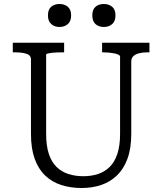

<svg xmlns="http://www.w3.org/2000/svg" viewBox="-20 -924 812 961"><path d="M211 -254Q211 -194 224.5 -153.5Q238 -113 263 -88.5Q288 -64 322.5 -53Q357 -42 397 -42Q437 -42 470.5 -53Q504 -64 529 -88.5Q554 -113 567.5 -154Q581 -195 581 -254V-641Q581 -646 573.5 -650Q566 -654 554 -656.5Q542 -659 527.5 -660.5Q513 -662 499 -662H491V-710H728V-662H717Q695 -662 676.5 -657.5Q658 -653 647.5 -643Q637 -633 637 -616V-254Q637 -181 618 -129.5Q599 -78 565 -45.5Q531 -13 486 2Q441 17 389 17Q333 17 286.5 2Q240 -13 206 -45.5Q172 -78 153.5 -129.5Q135 -181 135 -254V-626Q135 -648 112 -655Q89 -662 55 -662H44V-710H301V-662H293Q280 -662 265 -661.5Q250 -661 238 -659.5Q226 -658 218.5 -656Q211 -654 211 -651ZM336 -847Q336 -818 319.5 -803.5Q303 -789 278 -789Q253 -789 236.5 -803.5Q220 -818 220 -847Q220 -876 236 -890Q252 -904 278 -904Q303 -904 319.5 -890Q336 -876 336 -847ZM558 -847Q558 -818 541.5 -803.5Q525 -789 500 -789Q474 -789 458 -803.5Q442 -818 442 -847Q442 -876 458 -890Q474 -904 500 -904Q525 -904 541.5 -890Q558 -876 558 -847Z"/></svg>

Font: Roboto Serif SemiCondensed Light
Style: Regular
Weight: 300
Width: 4
Designer: Greg Gazdowicz
Foundry: Commercial Type
Version: Version 1.007